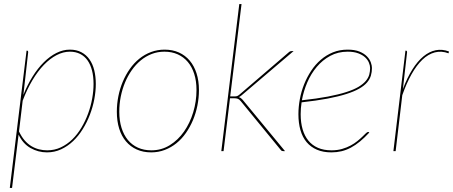

<svg xmlns="http://www.w3.org/2000/svg" viewBox="-20 -740 2218 940"><path d="M28 180 110 -492H112Q116 -492 117 -489.8Q118 -487.5 118 -485L94.5 -275.5Q114 -324.5 139.5 -365.2Q165 -406 194.5 -435.2Q224 -464.5 256.5 -480.8Q289 -497 322 -497Q354.5 -497 378.5 -484.2Q402.5 -471.5 418.2 -449Q434 -426.5 441.5 -395.8Q449 -365 449 -329Q449 -293.5 441.8 -254.8Q434.5 -216 420.2 -178.8Q406 -141.5 385.2 -108Q364.5 -74.5 338 -49.2Q311.5 -24 279.2 -9Q247 6 210 6Q167 6 129.5 -15.2Q92 -36.5 71 -81L39 180ZM322 -487Q289.5 -487 257.2 -470.2Q225 -453.5 195 -422.5Q165 -391.5 138.5 -347Q112 -302.5 91 -247L73 -96.5Q85 -71 100.2 -53.2Q115.5 -35.5 133.2 -24.8Q151 -14 170.8 -9Q190.5 -4 211 -4Q247 -4 277.8 -18.5Q308.5 -33 333.8 -57.5Q359 -82 378.5 -114.8Q398 -147.5 411.2 -183.5Q424.5 -219.5 431.2 -257Q438 -294.5 438 -329Q438 -365.5 430.5 -394.8Q423 -424 408.5 -444.5Q394 -465 372.2 -476Q350.5 -487 322 -487Z M721 -4Q770.5 -4 811.2 -29.2Q852 -54.5 881 -96Q910 -137.5 926 -190.5Q942 -243.5 942 -299Q942 -343 931 -377.8Q920 -412.5 899.5 -436.8Q879 -461 850 -474Q821 -487 785 -487Q752 -487 722.8 -475.8Q693.5 -464.5 669 -444.2Q644.5 -424 625 -396.2Q605.5 -368.5 592 -335.8Q578.5 -303 571.2 -266.8Q564 -230.5 564 -193Q564 -149 575 -114Q586 -79 606.2 -54.5Q626.5 -30 655.5 -17Q684.5 -4 721 -4ZM720 6Q681 6 649.8 -8Q618.5 -22 596.8 -47.8Q575 -73.5 563.5 -110.2Q552 -147 552 -193Q552 -231.5 559.5 -269Q567 -306.5 581.2 -340.2Q595.5 -374 615.8 -402.8Q636 -431.5 662 -452.5Q688 -473.5 719.2 -485.2Q750.5 -497 786 -497Q825 -497 856 -483Q887 -469 908.8 -443.2Q930.5 -417.5 942.2 -381Q954 -344.5 954 -299Q954 -261 946.5 -223.5Q939 -186 924.8 -152Q910.5 -118 890.2 -89Q870 -60 844 -39Q818 -18 786.8 -6Q755.5 6 720 6Z M1162.5 -720 1107 -268H1128.5Q1136 -268 1140.8 -269.5Q1145.5 -271 1152.5 -277L1391.5 -482Q1395.5 -486 1399.5 -488Q1403.5 -490 1409.5 -490H1417.5L1162.5 -273Q1155 -267 1149.5 -264.5Q1155.5 -262.5 1159.8 -259.2Q1164 -256 1167.5 -252L1375.5 0H1367.5Q1363.5 0 1360.5 -1Q1357.5 -2 1354.5 -6L1158.5 -245Q1151.5 -253.5 1144.8 -256.2Q1138 -259 1124.5 -259H1106L1074.5 0H1063.5L1151.5 -720Z M1801 -407Q1801 -387.5 1795.8 -369.8Q1790.5 -352 1776.8 -336Q1763 -320 1738.5 -306Q1714 -292 1675.8 -279.8Q1637.5 -267.5 1583.5 -257.2Q1529.5 -247 1456.5 -239Q1452 -209.5 1452 -181Q1452 -140 1461.5 -107.2Q1471 -74.5 1489.8 -51.5Q1508.5 -28.5 1536.8 -16.2Q1565 -4 1603 -4Q1631.5 -4 1654.8 -10.8Q1678 -17.5 1696.5 -27.5Q1715 -37.5 1729.2 -49Q1743.5 -60.5 1753.8 -70.5Q1764 -80.5 1771 -87.2Q1778 -94 1782 -94Q1785 -94 1787 -92L1788 -91Q1764.5 -65.5 1742.2 -47.2Q1720 -29 1697.5 -17Q1675 -5 1651.5 0.5Q1628 6 1602 6Q1562 6 1531.8 -7Q1501.5 -20 1481.2 -44Q1461 -68 1451 -102.8Q1441 -137.5 1441 -181Q1441 -217 1448 -254.8Q1455 -292.5 1469 -327.5Q1483 -362.5 1503.5 -393.5Q1524 -424.5 1550.8 -447.5Q1577.5 -470.5 1610.2 -483.8Q1643 -497 1682 -497Q1717 -497 1740 -487.5Q1763 -478 1776.5 -464Q1790 -450 1795.5 -434.5Q1801 -419 1801 -407ZM1682 -487Q1634.5 -487 1596.8 -466.5Q1559 -446 1530.8 -412.5Q1502.5 -379 1484.2 -336.2Q1466 -293.5 1458 -249Q1532 -257 1585.5 -267.2Q1639 -277.5 1676 -289.5Q1713 -301.5 1735.8 -315.2Q1758.5 -329 1771 -344Q1783.5 -359 1787.8 -374.8Q1792 -390.5 1792 -407Q1792 -419 1786.2 -433Q1780.5 -447 1767.8 -459Q1755 -471 1733.8 -479Q1712.5 -487 1682 -487Z M1906 0 1965 -492H1967Q1971 -492 1972 -489.8Q1973 -487.5 1973 -485L1952.5 -304Q1973.5 -359.5 1998.8 -399.8Q2024 -440 2052.8 -463.8Q2081.5 -487.5 2113 -494Q2144.5 -500.5 2178 -488L2176 -479Q2141 -492 2108.8 -483.5Q2076.5 -475 2048 -447.8Q2019.5 -420.5 1994.8 -376.5Q1970 -332.5 1949.5 -274L1917 0Z"/></svg>

Font: Lato Hairline
Style: Italic
Weight: 100
Italic angle: -7°
Designer: Lukasz Dziedzic
Foundry: tyPoland Lukasz Dziedzic
Version: Version 2.007; 2014-02-27